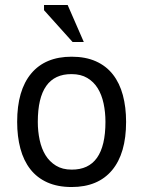

<svg xmlns="http://www.w3.org/2000/svg" viewBox="-20 -740 576 772"><path d="M49 0ZM49 -250Q49 -377 105.5 -444.5Q162 -512 268 -512Q324 -512 365.5 -493.5Q407 -475 434 -440.5Q461 -406 474 -357.5Q487 -309 487 -250Q487 -123 430.5 -55.5Q374 12 268 12Q212 12 170.5 -6.5Q129 -25 102 -59.5Q75 -94 62 -142.5Q49 -191 49 -250ZM132 -250Q132 -212 139.5 -177Q147 -142 163 -116Q179 -90 205 -74Q231 -58 268 -58Q404 -57 404 -250Q404 -289 396.5 -324Q389 -359 373 -385Q357 -411 331 -426.5Q305 -442 268 -442Q132 -443 132 -250ZM317 -571H272L157 -699V-720H252Z"/></svg>

Font: PT Sans
Style: Regular
Weight: 400
Designer: A.Korolkova, O.Umpeleva, V.Yefimov
Foundry: ParaType Ltd
Version: Version 2.003